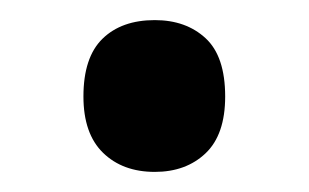

<svg xmlns="http://www.w3.org/2000/svg" viewBox="-20 -158 307 191"><path d="M63 -62Q63 -101 82 -119.5Q101 -138 134 -138Q165 -138 184.5 -120Q204 -102 204 -62Q204 -24 184.5 -5.5Q165 13 134 13Q102 13 82.5 -6Q63 -25 63 -62Z"/></svg>

Font: Noto Sans Devanagari Condensed SemiBold
Style: Regular
Weight: 600
Width: 3
Designer: Jelle Bosma - Monotype Design Team
Foundry: Monotype Imaging Inc.
Version: Version 2.004; ttfautohint (v1.8.4.7-5d5b)